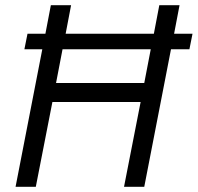

<svg xmlns="http://www.w3.org/2000/svg" viewBox="-20 -720 762 740"><path d="M155 -590 176 -700H254L233 -590H573L594 -700H672L651 -590H722L710 -530H639L536 0H458L522 -327H182L118 0H40L143 -530H74L86 -590ZM561 -530H221L196 -400H536Z"/></svg>

Font: MedMera Sans
Style: Italic
Weight: 400
Italic angle: -11°
Designer: Kasper Nordkvist
Foundry: UNCUT.wtf
Version: Version 1.300